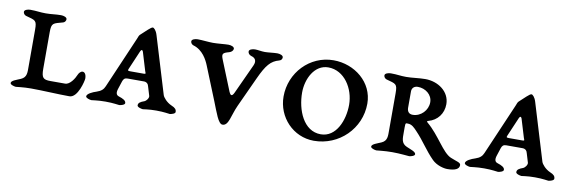

<svg xmlns="http://www.w3.org/2000/svg" viewBox="-43 -776 3332 1114"><g transform="rotate(10 1623.0 -219.0)"><path d="M152 -4C218 -4 311.8 2 379 2C428.6 2 452 -103 452 -115C452 -140 442 -152 430 -152C420 -152 409.2 -140.6 405 -130C395.3 -105.9 370 -66 342 -66H256C213 -66 202 -75 202 -129V-344C202 -401 213 -398 270 -414C279 -417 285 -426 285 -435C285 -447 265 -453 250 -453C216 -453 195 -448 160 -448C124 -448 108 -453 69 -453C54 -453 34 -447 34 -435C34 -426 41 -417 50 -414C107 -398 116 -401 116 -344V-129C116 -92 119 -64 85 -49C63 -39 30 -30 30 -15C30 -5 52 1 63 2C70 2 105 -4 152 -4Z M690 -214 738 -326C743.1 -337.9 750 -338 754 -327L787 -218C792 -205 795 -202 781 -202H704C689 -202 685 -203 690 -214ZM972 -48C942 -61 921 -87 917 -100L815 -436C807 -463 793 -475 787 -475C776 -475 749.9 -446.5 720.5 -420.5C714.3 -415 711.8 -404.9 708 -396L577 -92C569 -73 557 -61 530 -52C507 -45 475 -30 475 -15C475 -5 497 1 508 2C515 2 544 -4 591 -4C639 -4 666 2 673 2C684 1 705 -5 705 -15C705 -30 687 -39 662 -47C646 -52 642 -66 650 -90L665 -136C669.7 -150.3 677 -158 693 -158H790C806 -158 816 -148 819 -133L835 -80C838 -67 822 -49 814 -46C789 -37 778 -30 778 -15C778 -5 800 1 811 2C818 2 843 -4 890 -4C938 -4 963 2 970 2C981 1 1002 -5 1002 -15C1002 -30 994 -39 972 -48Z M1431 -289C1468.6 -370.8 1493.7 -401.1 1542 -414C1554.6 -417.4 1559 -426 1559 -435C1559 -447 1539 -453 1524 -453C1504 -453 1471 -448 1451 -448C1430 -448 1411 -453 1393 -453C1378 -453 1358 -447 1358 -435C1358 -426 1364.5 -414.9 1379 -411C1402.2 -404.8 1412.5 -387.3 1400 -360L1320 -186C1306.8 -157.2 1297.4 -167.6 1290 -184L1219 -360C1205.1 -394.3 1209.4 -400.6 1248 -411C1262.5 -414.9 1271 -426 1271 -435C1271 -447 1251 -453 1236 -453C1216 -453 1173 -448 1146 -448C1119 -448 1081 -453 1055 -453C1040 -453 1020 -447 1020 -435C1020 -426 1027 -417 1036 -414C1093 -398 1120.4 -342.7 1132 -314L1212 -116C1237.5 -53 1257 10 1282 10C1319 10 1321.6 -51.2 1350 -113Z M1705 -254C1705 -335 1749 -424 1830 -424C1925 -424 1986 -326 1986 -231C1986 -140 1944 -34 1853 -34C1751 -34 1705 -152 1705 -254ZM1853 -470C1713 -470 1603 -353 1603 -213C1603 -91 1698 10 1820 10C1968 10 2089 -108 2089 -256C2089 -381 1978 -470 1853 -470Z M2326 -274V-370C2326 -391.3 2341 -403 2361 -403C2406 -403 2447 -371.8 2447 -327C2447 -280 2407 -238 2359 -238C2336 -238 2326 -253 2326 -274ZM2396 -455C2359 -455 2319 -448 2284 -448C2248 -448 2232 -453 2193 -453C2178 -453 2158 -447 2158 -435C2158 -426 2165 -417 2174 -414C2231 -398 2240 -401 2240 -344V-129C2240 -92 2243 -64 2209 -49C2187 -39 2154 -30 2154 -15C2154 -5 2176 1 2187 2C2194 2 2233 -4 2280 -4C2328 -4 2374 2 2381 2C2392 1 2413 -5 2413 -15C2413 -30 2380 -39 2358 -49C2324 -64 2326 -92 2326 -129V-158C2326 -187 2329 -183 2341 -183C2365 -183 2380.1 -165.6 2396 -149C2443.8 -99.3 2472.9 -48.1 2521 0C2547.9 26.9 2590 37 2611 37C2658 37 2681 25 2681 2C2681 -14 2657.8 -15.4 2621 -31C2570.4 -52.5 2526.5 -146.3 2453 -208C2445.3 -214.4 2447.3 -216.9 2455 -219C2507.2 -233 2541 -277 2541 -332C2541 -407 2471 -455 2396 -455Z M2921 -214 2969 -326C2974.1 -337.9 2981 -338 2985 -327L3018 -218C3023 -205 3026 -202 3012 -202H2935C2920 -202 2916 -203 2921 -214ZM3203 -48C3173 -61 3152 -87 3148 -100L3046 -436C3038 -463 3024 -475 3018 -475C3007 -475 2980.9 -446.5 2951.5 -420.5C2945.3 -415 2942.8 -404.9 2939 -396L2808 -92C2800 -73 2788 -61 2761 -52C2738 -45 2706 -30 2706 -15C2706 -5 2728 1 2739 2C2746 2 2775 -4 2822 -4C2870 -4 2897 2 2904 2C2915 1 2936 -5 2936 -15C2936 -30 2918 -39 2893 -47C2877 -52 2873 -66 2881 -90L2896 -136C2900.7 -150.3 2908 -158 2924 -158H3021C3037 -158 3047 -148 3050 -133L3066 -80C3069 -67 3053 -49 3045 -46C3020 -37 3009 -30 3009 -15C3009 -5 3031 1 3042 2C3049 2 3074 -4 3121 -4C3169 -4 3194 2 3201 2C3212 1 3233 -5 3233 -15C3233 -30 3225 -39 3203 -48Z"/></g></svg>

Font: EB Garamond SC 08
Style: Regular
Weight: 400
Version: Version 0.016